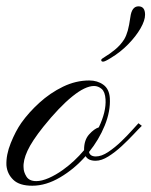

<svg xmlns="http://www.w3.org/2000/svg" viewBox="-20 -591 482 612"><path d="M83 1Q42 1 22.5 -17.8Q2.9 -36.6 0.5 -64Q-1 -97.2 14.4 -135.3Q29.8 -173.3 47.9 -199.2Q71.8 -232.9 106 -263.9Q140.1 -294.9 180.9 -314.7Q221.7 -334.5 264.6 -334.5Q290.5 -334.5 309.3 -321Q328.1 -307.6 330.1 -278.3Q332.5 -236.8 314 -191.2Q295.4 -145.5 263.7 -106.4Q267.1 -92.3 285.6 -92.3Q303.7 -92.3 325.2 -106.7Q346.7 -121.1 366.9 -140.6Q387.2 -160.2 401.9 -176.8Q416.5 -193.4 421.4 -198.2L432.1 -189.9Q422.9 -181.2 405.8 -162.8Q388.7 -144.5 367.9 -125.2Q347.2 -106 325.4 -92.3Q303.7 -78.6 284.7 -78.6Q261.2 -78.6 252.9 -93.3Q216.8 -52.2 171.6 -25.6Q126.5 1 83 1ZM95.7 -13.7Q112.8 -13.7 135.3 -23.4Q157.7 -33.2 180.2 -49.3Q217.8 -76.2 248 -112.3V-114.3Q248 -144.5 263.9 -162.4Q279.8 -180.2 294.9 -185.1Q318.8 -234.9 316.4 -274.4Q314.9 -298.3 304 -307.6Q293 -316.9 279.8 -316.9Q251.5 -316.9 210.2 -283.4Q168.9 -250 118.2 -187Q82 -141.6 67.6 -110.4Q53.2 -79.1 55.2 -56.2Q55.2 -43 64.2 -28.3Q73.2 -13.7 95.7 -13.7ZM308.6 -394.5Q302.7 -394.5 302.7 -399.4Q302.7 -402.3 305.7 -404.1Q308.6 -405.8 314.9 -410.2Q329.1 -418.5 346.7 -432.9Q364.3 -447.3 376 -465.8Q382.8 -477.5 387.2 -493.2Q391.6 -508.8 395.5 -536.1Q399.9 -570.8 421.4 -570.8Q442.4 -570.8 442.4 -543.9Q442.4 -525.9 428 -500.7Q413.6 -475.6 388.9 -450.2Q364.3 -424.8 332.5 -405.8Q314.5 -394.5 308.6 -394.5Z"/></svg>

Font: Pinyon Script
Style: Regular
Weight: 400
Designer: Nicole Fally, Eben Sorkin
Foundry: Sorkin Type Co.
Version: Version 1.008; ttfautohint (v1.8.4.7-5d5b)